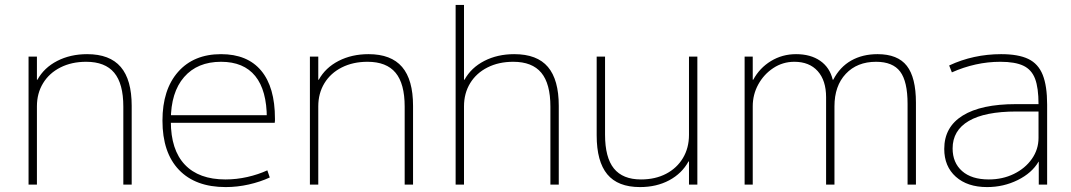

<svg xmlns="http://www.w3.org/2000/svg" viewBox="-20 -750 4350 780"><path d="M96 0V-520H130V-426H132Q159 -475 212.5 -502.5Q266 -530 334 -530Q426 -530 470.5 -478Q515 -426 515 -320V0H481V-317Q481 -410 444 -454.5Q407 -499 330 -499Q271 -499 225.5 -476Q180 -453 155 -412Q130 -371 130 -318V0Z M897 10Q774 10 707 -60Q640 -130 640 -260Q640 -386 703.5 -458Q767 -530 878 -530Q985 -530 1041 -463Q1097 -396 1097 -268Q1097 -263 1097 -259.5Q1097 -256 1096 -251H658V-282H1075L1064 -269Q1064 -383 1017 -441Q970 -499 878 -499Q782 -499 728 -437Q674 -375 674 -262V-257Q674 -141 731 -81Q788 -21 896 -21Q941 -21 985 -31Q1029 -41 1066 -58L1076 -29Q1037 -11 990.5 -0.5Q944 10 897 10Z M1239 0V-520H1273V-426H1275Q1302 -475 1355.5 -502.5Q1409 -530 1477 -530Q1569 -530 1613.5 -478Q1658 -426 1658 -320V0H1624V-317Q1624 -410 1587 -454.5Q1550 -499 1473 -499Q1414 -499 1368.5 -476Q1323 -453 1298 -412Q1273 -371 1273 -318V0Z M1831 0V-730H1865V-426H1867Q1894 -475 1947.5 -502.5Q2001 -530 2069 -530Q2162 -530 2206 -478Q2250 -426 2250 -320V0H2216V-317Q2216 -410 2179 -454.5Q2142 -499 2065 -499Q2006 -499 1960.5 -476Q1915 -453 1890 -412Q1865 -371 1865 -318V0Z M2580 10Q2490 10 2447 -42Q2404 -94 2404 -200V-520H2438V-203Q2438 -110 2474 -65.5Q2510 -21 2584 -21Q2642 -21 2686 -44Q2730 -67 2754.5 -108Q2779 -149 2779 -202V-520H2813V0H2779V-94H2777Q2750 -45 2698.5 -17.5Q2647 10 2580 10Z M3005 0V-520H3038V-426H3040Q3066 -474 3112 -502Q3158 -530 3214 -530Q3273 -530 3312 -503Q3351 -476 3363 -426H3365Q3392 -478 3438 -504Q3484 -530 3545 -530Q3627 -530 3664 -482.5Q3701 -435 3701 -333V0H3667V-328Q3667 -419 3637 -459Q3607 -499 3539 -499Q3462 -499 3416 -450Q3370 -401 3370 -318V0H3336V-355Q3336 -423 3302 -461Q3268 -499 3207 -499Q3160 -499 3121.5 -473.5Q3083 -448 3060.5 -407Q3038 -366 3038 -318V0Z M3990 10Q3910 10 3863 -32Q3816 -74 3816 -145Q3816 -234 3891 -280.5Q3966 -327 4107 -327H4199Q4199 -393 4185 -430Q4171 -467 4137.5 -483Q4104 -499 4044 -499Q3993 -499 3943.5 -488Q3894 -477 3847 -456L3836 -484Q3885 -507 3938 -518.5Q3991 -530 4047 -530Q4117 -530 4157.5 -510.5Q4198 -491 4216 -446Q4234 -401 4234 -325V0H4200V-93H4199Q4172 -47 4114.5 -18.5Q4057 10 3990 10ZM3997 -21Q4053 -21 4099 -43.5Q4145 -66 4172 -104.5Q4199 -143 4199 -190V-297H4109Q3981 -297 3915.5 -258.5Q3850 -220 3850 -147Q3850 -89 3888.5 -55Q3927 -21 3997 -21Z"/></svg>

Font: M PLUS 1 Thin ExtraLight
Style: Regular
Weight: 250
Version: Version 1.001